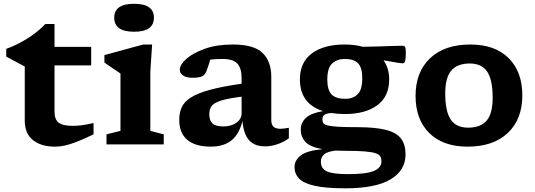

<svg xmlns="http://www.w3.org/2000/svg" viewBox="-20 -764 2830 1016"><path d="M268.5 -174Q268.5 -131.5 290.5 -114.8Q312.5 -98 366.5 -98Q412.5 -98 475 -113V-53Q421.5 -27.5 385.5 -13.5Q349.5 0.5 322.8 6.2Q296 12 271 12Q198 12 154.5 -22.5Q111 -57 111 -126V-412L13 -464.5V-505.5Q63.5 -523 120 -557.2Q176.5 -591.5 220 -637H268.5V-516H462.5V-418H268.5Z M689.5 -596Q584.5 -596 584.5 -670.5Q584.5 -744 689.5 -744Q794.5 -744 794.5 -670.5Q794.5 -596 689.5 -596ZM785 -528.5 775.5 -385.5V-71.5L846.5 -53V0H543.5V-53L617.5 -71.5V-375Q609 -380.5 582.2 -398.8Q555.5 -417 532.5 -433V-472.5L738 -528.5Z M1381.5 10.5Q1328.5 10.5 1299 -21Q1269.5 -52.5 1263 -123Q1245 -53 1204 -20.5Q1163 12 1094.5 12Q1014 12 971.2 -24Q928.5 -60 928.5 -130.5Q928.5 -166.5 941.2 -195.5Q954 -224.5 988.8 -247.2Q1023.5 -270 1088.5 -288Q1153.5 -306 1258.5 -321V-350.5Q1258.5 -403 1236 -427.5Q1213.5 -452 1157.5 -452Q1137.5 -452 1121.5 -451Q1105.5 -450 1092.5 -448.5Q1083.5 -415.5 1072 -387Q1063.5 -365 1046.5 -358.8Q1029.5 -352.5 999.5 -352.5Q965 -352.5 948.2 -364.8Q931.5 -377 931.5 -395.5Q931.5 -421.5 966.2 -452.5Q1001 -483.5 1064 -506Q1127 -528.5 1211.5 -528.5Q1324.5 -528.5 1370 -483.2Q1415.5 -438 1415.5 -358.5V-130Q1415.5 -103.5 1427.8 -93Q1440 -82.5 1464 -82.5Q1481 -82.5 1508.5 -88V-32Q1481 -12 1448 -0.8Q1415 10.5 1381.5 10.5ZM1087.5 -160Q1087.5 -126 1104.5 -110.5Q1121.5 -95 1162 -95Q1204 -95 1231.2 -114.8Q1258.5 -134.5 1258.5 -165V-252.5Q1184 -243 1147.5 -231Q1111 -219 1099.2 -202Q1087.5 -185 1087.5 -160Z M1804 -160.5Q1766 -160.5 1733 -166Q1707 -164 1696.5 -156.2Q1686 -148.5 1686 -132Q1686 -120.5 1690.8 -112.8Q1695.5 -105 1713.2 -100.2Q1731 -95.5 1770 -93.2Q1809 -91 1878 -91Q1969.5 -90.5 2024 -76.2Q2078.5 -62 2102.2 -30.5Q2126 1 2126 53.5Q2126 138 2046.5 185.2Q1967 232.5 1808 232.5Q1704.5 232.5 1645.5 219.2Q1586.5 206 1562.5 180.8Q1538.5 155.5 1538.5 120.5Q1538.5 84 1571.5 58.5Q1604.5 33 1686 25.5Q1620 13.5 1595.8 -13.5Q1571.5 -40.5 1571.5 -78.5Q1571.5 -115 1598.8 -140.2Q1626 -165.5 1689.5 -176Q1567 -215 1567 -344Q1567 -435 1630.8 -481.8Q1694.5 -528.5 1804 -528.5Q1857 -528.5 1900 -516.5Q1940.5 -517 1982.2 -518.2Q2024 -519.5 2058 -520.8Q2092 -522 2108.5 -522Q2120.5 -522 2124 -515Q2127.5 -508 2127.5 -487Q2127.5 -455 2123.8 -442Q2120 -429 2112.5 -429Q2103 -429 2080.8 -432.5Q2058.5 -436 2009.5 -445Q2039.5 -402.5 2039.5 -344Q2039.5 -253 1976.2 -206.8Q1913 -160.5 1804 -160.5ZM1808 -241Q1847 -241 1872 -264.8Q1897 -288.5 1897 -349.5Q1897 -406 1874.8 -429Q1852.5 -452 1803.5 -452Q1763.5 -452 1737.8 -428.2Q1712 -404.5 1712 -343.5Q1712 -287 1734.8 -264Q1757.5 -241 1808 -241ZM1678 92Q1678 127.5 1708.8 142.5Q1739.5 157.5 1822 157.5Q1919 157.5 1958.8 140.5Q1998.5 123.5 1998.5 90Q1998.5 75.5 1993 64.8Q1987.5 54 1968.5 47.2Q1949.5 40.5 1909.8 37.2Q1870 34 1802 34Q1776.5 34 1754 33Q1711 38.5 1694.5 53.5Q1678 68.5 1678 92Z M2454.5 12Q2324.5 12 2251.8 -59.8Q2179 -131.5 2179 -256.5Q2179 -383 2255.8 -455.8Q2332.5 -528.5 2468.5 -528.5Q2599 -528.5 2671.5 -456.5Q2744 -384.5 2744 -259.5Q2744 -133 2667.2 -60.5Q2590.5 12 2454.5 12ZM2457 -88.5Q2523.5 -88.5 2555.2 -125.8Q2587 -163 2587 -247.5Q2587 -341 2558.2 -384.5Q2529.5 -428 2466 -428Q2400 -428 2368 -390.5Q2336 -353 2336 -269Q2336 -175.5 2364.8 -132Q2393.5 -88.5 2457 -88.5Z"/></svg>

Font: Newsreader Caption SemiBold
Style: Regular
Weight: 600
Designer: Hugues Gentile
Foundry: Production Type
Version: Version 1.001